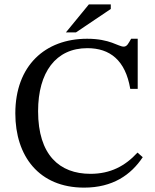

<svg xmlns="http://www.w3.org/2000/svg" viewBox="-20 -846 710 877"><path d="M608 -149C552 -88 485 -52 393 -52C252 -52 154 -138 154 -338C154 -516 235 -626 379 -626C482 -626 553 -571 575 -440H609V-669H579C567 -649 561 -633 545 -633C520 -633 483 -669 378 -669C186 -669 50 -546 50 -328C50 -133 158 11 364 11C495 11 578 -47 632 -128ZM281 -698H327L486 -805V-826H386Z"/></svg>

Font: STIX Two Math
Style: Regular
Weight: 400
Designer: Ross Mills, John Hudson & Paul Hanslow, Tiro Typeworks Ltd; with portions MicroPress Inc., with additions and correction
Foundry: Tiro Typeworks Ltd
Version: Version 2.02 b142